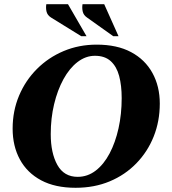

<svg xmlns="http://www.w3.org/2000/svg" viewBox="-20 -882 819 912"><path d="M339 10Q242 10 175.5 -25.5Q109 -61 74.5 -124.5Q40 -188 40 -271Q40 -355 70.5 -427.5Q101 -500 155.5 -554.5Q210 -609 282.5 -639.5Q355 -670 439 -670Q536 -670 602.5 -634.5Q669 -599 704 -535.5Q739 -472 739 -390Q739 -306 710 -233.5Q681 -161 627.5 -106Q574 -51 501 -20.5Q428 10 339 10ZM349 -42Q396 -42 434.5 -71.5Q473 -101 500.5 -153Q528 -205 543 -272.5Q558 -340 558 -416Q558 -476 546 -521Q534 -566 506 -591.5Q478 -617 431 -617Q387 -617 348.5 -587.5Q310 -558 281.5 -506Q253 -454 237 -387Q221 -320 221 -245Q221 -155 252.5 -98.5Q284 -42 349 -42ZM518 -710 393 -799Q377 -810 373 -827Q369 -844 372 -862H475L543 -710ZM366 -710 222 -799Q205 -810 201 -827Q197 -844 200 -862H303L391 -710Z"/></svg>

Font: Spectral ExtraBold
Style: Italic
Weight: 800
Italic angle: -10°
Designer: Jean-Baptiste Levee
Foundry: Production Type
Version: Version 2.001